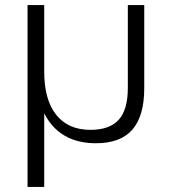

<svg xmlns="http://www.w3.org/2000/svg" viewBox="-20 -560 671 760"><path d="M551 -540V-211Q551 -101 504 -47Q457 7 360 7Q246 7 184 -67Q122 -141 122 -278L121 -343L155 -277Q155 -165 202.5 -105.5Q250 -46 338 -46Q414 -46 450 -86Q486 -126 486 -212V-540ZM155 -540V-182V180H89V-540Z"/></svg>

Font: Pathway Extreme 8pt Thin 12pt ExtraLight
Style: Regular
Weight: 250
Version: Version 1.001;gftools[0.9.26]